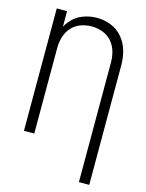

<svg xmlns="http://www.w3.org/2000/svg" viewBox="-137 -826 850 1114"><g transform="rotate(15 287.5 -269.0)"><path d="M449 205V-515Q449 -548 439.5 -580.5Q430 -613 407.5 -638.5Q385 -664 353 -675.5Q321 -687 288 -687Q254 -687 222 -675.5Q190 -664 167.5 -638.5Q145 -613 135.5 -580.5Q126 -548 126 -515V0H64V-735H126V-642Q136 -661 150 -677Q178 -711 219.5 -727Q261 -743 304 -743Q348 -743 389 -727Q430 -711 458.5 -677Q487 -643 499 -601Q511 -559 511 -515V205Z"/></g></svg>

Font: Jozsika Light
Style: Regular
Weight: 300
Monospace: yes
Designer: Belleve Invis
Foundry: Belleve Invis
Version: 2.1.0